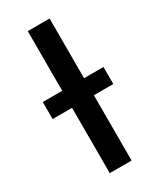

<svg xmlns="http://www.w3.org/2000/svg" viewBox="-183 -761 688 830"><g transform="rotate(-30 161.0 -346.5)"><path d="M216 8H107V-318H10V-403H107V-701H216V-403H313V-318H216Z"/></g></svg>

Font: Repo Medium
Style: Regular
Weight: 500
Designer: Stefan Peev
Foundry: Context Ltd
Version: Version 1.502